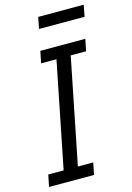

<svg xmlns="http://www.w3.org/2000/svg" viewBox="-130 -937 687 1002"><g transform="rotate(-15 213.5 -436.0)"><path d="M6 0 19 -64H102L216 -634H133L146 -698H389L376 -634H293L179 -64H262L249 0ZM181 -872H427L415 -810H169Z"/></g></svg>

Font: IBM Plex Sans Cond
Style: Italic
Weight: 400
Width: 3
Italic angle: -11°
Designer: Mike Abbink, Paul van der Laan, Pieter van Rosmalen
Foundry: Bold Monday
Version: Version 1.3